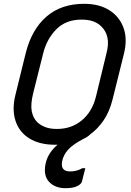

<svg xmlns="http://www.w3.org/2000/svg" viewBox="-20 -740 690 1008"><path d="M422 -720Q501 -720 554.5 -686Q608 -652 629 -592.5Q650 -533 630 -455L571 -218Q555 -154 524.5 -109Q494 -64 454 -35Q440 -21 422 -13Q362 18 337 46.5Q312 75 306 108Q297 160 348 160Q384 160 412 143H428Q425 154 421.5 168Q418 182 410 214Q406 227 384.5 237.5Q363 248 324 248Q269 248 238 215Q207 182 219 121Q225 91 241.5 65.5Q258 40 282 20Q276 20 270 20Q188 20 134.5 -13Q81 -46 61.5 -105.5Q42 -165 61 -242L115 -461Q146 -585 223.5 -652.5Q301 -720 422 -720ZM154 -250Q140 -192 146.5 -157Q153 -122 175 -99Q192 -83 217 -73Q242 -63 279 -63Q356 -63 410.5 -109Q465 -155 484 -234L538 -456Q552 -508 544 -543Q536 -578 513 -600Q497 -617 471.5 -627Q446 -637 408 -637Q326 -637 276 -586.5Q226 -536 207 -461Z"/></svg>

Font: Recursive Sn Lnr St
Style: Italic
Weight: 400
Italic angle: -15°
Version: Version 1.079;hotconv 1.0.112;makeotfexe 2.5.65598; ttfautoh